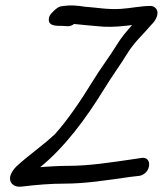

<svg xmlns="http://www.w3.org/2000/svg" viewBox="-20 -681 604 712"><path d="M211 -585 227 -584C236 -583 243 -584 255 -592C290 -588 331 -585 364 -582C399 -580 436 -584 470 -588C451 -567 431 -544 412 -513C387 -472 351 -425 322 -377C281 -310 231 -236 185 -185C143 -144 87 -107 40 -63C30 -53 23 -42 19 -31C11 -5 30 15 60 11C117 4 168 0 218 0C298 0 378 -13 463 -25L497 -29H498C543 -39 545 -104 503 -95L469 -90C386 -78 310 -66 233 -66C202 -66 168 -64 139 -62C136 -62 134 -61 129 -61C220 -135 298 -240 365 -349C393 -395 426 -440 453 -484C479 -526 509 -551 542 -590C557 -604 574 -633 557 -651C552 -656 545 -659 539 -659C501 -659 464 -650 426 -648C379 -645 340 -653 295 -656C269 -660 242 -664 204 -657C191 -654 176 -637 176 -637C165 -627 161 -618 161 -609C159 -580 203 -586 211 -585Z"/></svg>

Font: Stray Cat
Style: ExBdCnObl
Weight: 800
Version: Version 1.0